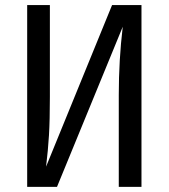

<svg xmlns="http://www.w3.org/2000/svg" viewBox="-20 -726 655 746"><path d="M85.6 0V-706.2H173.8V-349.2Q173.8 -260 170.3 -200.8Q166.7 -141.5 159 -78.5L415.4 -706.2H529.7V0H441.5V-357.4Q441.5 -492.8 456.9 -622.1L201.5 0Z"/></svg>

Font: Fira Code
Style: Regular
Weight: 400
Designer: Carrois Corporate, Edenspiekermann AG, Nikita Prokopov
Foundry: Carrois Corporate, Edenspiekermann AG, Nikita Prokopov
Version: Version 5.002